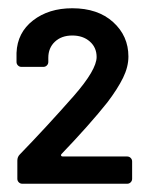

<svg xmlns="http://www.w3.org/2000/svg" viewBox="-20 -905 370 465"><path d="M28 -531Q93 -598 159 -673Q214 -736 214 -767Q214 -790 197.5 -804.5Q181 -819 155 -819Q129 -819 113 -804Q97 -789 97 -765V-755Q97 -750 93.5 -746.5Q90 -743 85 -743H32Q27 -743 23.5 -746.5Q20 -750 20 -755V-777Q22 -826 60 -855.5Q98 -885 155 -885Q217 -885 254 -851.5Q291 -818 291 -768Q291 -743 278 -716.5Q265 -690 240 -657Q197 -603 129 -532Q127 -530 128 -528Q129 -526 132 -526H288Q293 -526 296.5 -522.5Q300 -519 300 -514V-472Q300 -467 296.5 -463.5Q293 -460 288 -460H34Q29 -460 25.5 -463.5Q22 -467 22 -472V-516Q22 -525 28 -531Z"/></svg>

Font: Barlow SemiBold
Style: Regular
Weight: 600
Designer: Jeremy Tribby
Foundry: Tribby Type
Version: Version 1.422